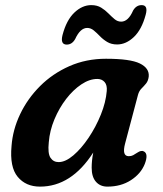

<svg xmlns="http://www.w3.org/2000/svg" viewBox="-20 -700 620 732"><path d="M457 -153Q444 -104.5 471 -104.5Q480.5 -104.5 487.5 -108.2Q494.5 -112 503.5 -118Q519 -128.5 529 -122.5Q546.5 -113 532 -75Q517 -37.5 479 -13Q441 11.5 389.5 11.5Q362 11.5 345.8 -7Q329.5 -25.5 329.5 -60.5Q329.5 -73.5 330.8 -87Q332 -100.5 335.5 -118.5Q252 11.5 132.5 11.5Q78.5 11.5 47.5 -25.8Q16.5 -63 24 -143.5Q28.5 -205.5 56.8 -264.8Q85 -324 132.8 -371.8Q180.5 -419.5 244.5 -447.8Q308.5 -476 384 -476Q476.5 -476 513.2 -458Q550 -440 547 -408Q545 -391.5 536.8 -381.5Q528.5 -371.5 519.2 -362.2Q510 -353 506 -338ZM166 -157.5Q161.5 -115 172.5 -98.5Q183.5 -82 203.5 -82Q229.5 -82 259.8 -107.8Q290 -133.5 317.8 -174.8Q345.5 -216 364.5 -263Q383.5 -310 387 -353Q389 -375.5 378.8 -387.2Q368.5 -399 351 -399Q321 -399 290 -378.2Q259 -357.5 232.2 -322.8Q205.5 -288 187.5 -245Q169.5 -202 166 -157.5ZM426.5 -530.5Q404.5 -530.5 388.8 -540Q373 -549.5 361 -562Q349 -574.5 337.5 -584Q326 -593.5 312.5 -593.5Q286 -593.5 266.5 -551Q254.5 -530 234.5 -530Q209 -530 218.5 -567Q233.5 -623.5 263.5 -652Q293.5 -680.5 328 -680.5Q350 -680.5 365.5 -671Q381 -661.5 393.2 -649Q405.5 -636.5 416.8 -627Q428 -617.5 442 -617.5Q469 -617.5 487.5 -660Q499.5 -680.5 520 -680.5Q545.5 -680.5 535.5 -644Q520.5 -587.5 490.5 -559Q460.5 -530.5 426.5 -530.5Z"/></svg>

Font: Fraunces 9pt SuperSoft SemiBold
Style: Italic
Weight: 600
Italic angle: -16°
Version: Version 1.000;[0bf87f6ff]